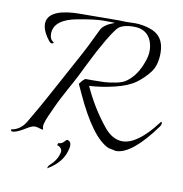

<svg xmlns="http://www.w3.org/2000/svg" viewBox="-79 -619 807 846"><g transform="rotate(10 325.0 -196.5)"><path d="M418 -544 458 -545Q490 -545 524 -534Q591 -513 591 -435Q591 -380 566.5 -348Q542 -316 509.5 -292.5Q477 -269 419 -255Q361 -241 306 -238Q347 -147 410 -69Q448 -23 492 -23Q559 -23 642 -132Q650 -143 650 -131Q650 -123 644 -115Q543 24 472 24L438 17Q362 -16 278 -200Q261 -237 260 -239Q279 -265 287 -265Q295 -265 321.5 -265Q348 -265 369 -266Q390 -267 421 -273Q452 -279 468 -292Q511 -324 533 -389Q542 -414 542 -436.5Q542 -459 534 -480Q514 -529 456 -529Q401 -529 382 -505.5Q363 -482 343.5 -448.5Q324 -415 311 -390.5Q298 -366 277.5 -324.5Q257 -283 252 -273Q247 -263 237 -244.5Q227 -226 217 -208Q207 -190 194 -165Q181 -140 171 -118Q161 -96 152 -76Q132 -31 139 -18Q143 -9 127 -15Q125 -15 121 -16.5Q117 -18 114.5 -18.5Q112 -19 107.5 -19.5Q103 -20 100 -20Q89 -20 62.5 -3.5Q36 13 18.5 17.5Q1 22 1 13Q1 11 3 10Q44 3 67 -38Q112 -114 145.5 -176.5Q179 -239 218 -310Q257 -381 271 -409Q285 -437 296 -460.5Q307 -484 311 -491Q324 -515 370 -531Q355 -532 318 -532Q281 -532 205 -518Q101 -499 101 -435Q101 -411 117 -401Q122 -399 116.5 -395.5Q111 -392 105.5 -395.5Q100 -399 87 -418Q67 -449 67 -473Q67 -535 183 -543Q202 -544 238 -544L386 -545Q402 -544 418 -544ZM270 36Q270 42 268 49Q256 112 187 152Q189 141 195 136Q227 107 234 74Q237 64 230.5 55Q224 46 213 44L216 34Q229 34 238 26Q250 13 252 13Q270 16 270 36Z"/></g></svg>

Font: Italianno
Style: Regular
Weight: 400
Designer: Robert E. Leuschke
Foundry: Robert E. Leuschke
Version: Version 1.003